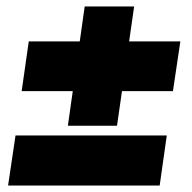

<svg xmlns="http://www.w3.org/2000/svg" viewBox="-20 -593 595 594"><path d="M395 -573 342 -204H190L242 -573ZM496 -174 474 -19H5L28 -174ZM538 -465 515 -311H47L69 -465Z"/></svg>

Font: Exo 2 Black
Style: Italic
Weight: 900
Italic angle: -8°
Designer: Natanael Gama
Foundry: Natanael Gama
Version: Version 2.010